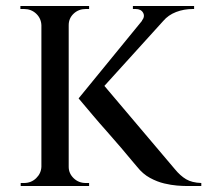

<svg xmlns="http://www.w3.org/2000/svg" viewBox="-20 -620 691 640"><path d="M315 -349 563 -56Q581 -34 600.5 -22.5Q620 -11 651 -10V0H601Q589 0 570 -1.5Q551 -3 527.5 -8.5Q504 -14 480 -27Q456 -40 437 -64Q435 -66 420.5 -83.5Q406 -101 384 -127Q362 -153 337 -181Q312 -209 290.5 -234.5Q269 -260 255.5 -276Q242 -292 242 -292ZM563 -593 292 -294 242 -292 488 -593ZM627 -600V-590H623Q593 -590 567 -580Q541 -570 524 -550L453 -551Q464 -565 457 -577.5Q450 -590 432 -590H423V-600H623ZM209 -600V0H118V-600ZM120 -64V0H49V-10Q49 -10 54.5 -10Q60 -10 60 -10Q84 -10 100.5 -26Q117 -42 118 -64ZM206 -64H209Q209 -42 225.5 -26Q242 -10 266 -10Q267 -10 272 -10Q277 -10 277 -10V0H206ZM206 -536V-600H277V-590Q277 -590 272 -590Q267 -590 266 -590Q242 -590 225.5 -574.5Q209 -559 209 -536ZM120 -536H118Q117 -559 100.5 -574.5Q84 -590 60 -590Q60 -590 54.5 -590Q49 -590 48 -590V-600H120Z"/></svg>

Font: Cinzel Eorzea
Style: Regular
Weight: 500
Designer: Natanael Gama
Version: Version 2.000